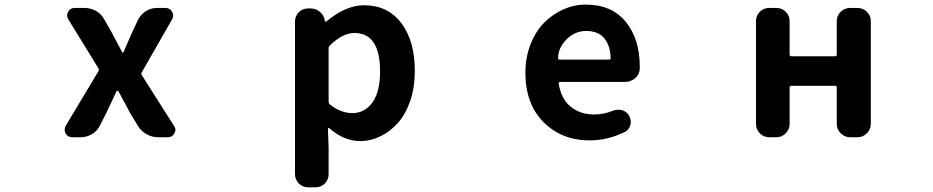

<svg xmlns="http://www.w3.org/2000/svg" viewBox="-20 -594 4040 831"><path d="M292 0Q273.4 0 263.7 -16.6Q259.8 -24.4 259.8 -32.2Q259.8 -41 264.6 -49.8L406.2 -286.1Q410.2 -292 406.2 -297.9L275.4 -510.7Q270.5 -519.5 270.5 -527.3Q270.5 -535.2 275.4 -543.9Q284.2 -559.6 303.7 -559.6H345.7Q373 -559.6 396 -546.4Q418.9 -533.2 431.6 -509.8L460 -460Q484.4 -413.1 508.8 -368.2Q509.8 -366.2 511.7 -366.2Q513.7 -366.2 514.6 -368.2Q520.5 -382.8 534.2 -413.6Q547.9 -444.3 554.7 -460L577.1 -507.8Q588.9 -531.2 610.8 -545.4Q632.8 -559.6 659.2 -559.6H696.3Q715.8 -559.6 724.6 -543Q729.5 -535.2 729.5 -526.9Q729.5 -518.6 724.6 -509.8L593.8 -281.2Q589.8 -275.4 593.8 -268.6L733.4 -48.8Q739.3 -40 739.3 -32.2Q739.3 -24.4 734.4 -16.6Q725.6 0 707 0H664.1Q637.7 0 614.3 -13.2Q590.8 -26.4 577.1 -48.8L544.9 -101.6Q543.9 -104.5 523.4 -142.1Q502.9 -179.7 492.2 -199.2Q491.2 -201.2 488.3 -201.2Q485.4 -201.2 484.4 -199.2Q478.5 -185.5 438.5 -101.6L413.1 -51.8Q401.4 -27.3 378.4 -13.7Q355.5 0 329.1 0Z M1314.5 216.8Q1290 216.8 1273.4 200.2Q1256.8 183.6 1256.8 159.2V-500Q1256.8 -524.4 1273.4 -541Q1290 -557.6 1314.5 -557.6H1324.2Q1346.7 -557.6 1364.3 -543Q1381.8 -528.3 1385.7 -505.9L1386.7 -502Q1386.7 -500 1388.7 -500Q1390.6 -500 1392.6 -501Q1476.6 -571.3 1555.7 -571.3Q1658.2 -571.3 1716.8 -494.1Q1775.4 -417 1775.4 -287.1Q1775.4 -216.8 1755.9 -158.7Q1736.3 -100.6 1703.1 -63Q1669.9 -25.4 1627 -4.4Q1584 16.6 1538.1 16.6Q1468.8 16.6 1404.3 -40Q1402.3 -41 1400.9 -40Q1399.4 -39.1 1399.4 -37.1L1402.3 46.9V159.2Q1402.3 183.6 1385.7 200.2Q1369.1 216.8 1344.7 216.8ZM1504.9 -104.5Q1558.6 -104.5 1591.8 -150.4Q1625 -196.3 1625 -285.2Q1625 -451.2 1513.7 -451.2Q1462.9 -451.2 1408.2 -397.5Q1402.3 -392.6 1402.3 -385.7V-154.3Q1402.3 -146.5 1408.2 -141.6Q1455.1 -104.5 1504.9 -104.5Z M2532.2 13.7Q2411.1 13.7 2332.5 -65.4Q2253.9 -144.5 2253.9 -279.3Q2253.9 -344.7 2275.9 -401.4Q2297.9 -458 2334.5 -495.1Q2371.1 -532.2 2418 -553.2Q2464.8 -574.2 2514.6 -574.2Q2627 -574.2 2688 -500Q2749 -425.8 2749 -305.7Q2749 -300.8 2749 -295.9Q2748 -271.5 2729 -255.4Q2710 -239.3 2684.6 -239.3H2404.3Q2396.5 -239.3 2398.4 -231.4Q2408.2 -167 2449.2 -132.8Q2490.2 -98.6 2551.8 -98.6Q2592.8 -98.6 2631.8 -114.3Q2643.6 -119.1 2655.3 -119.1Q2664.1 -119.1 2671.9 -117.2Q2693.4 -111.3 2703.1 -92.8Q2710 -80.1 2710 -66.4Q2710 -52.7 2703.1 -40.5Q2696.3 -28.3 2683.6 -22.5Q2609.4 13.7 2532.2 13.7ZM2395.5 -341.8Q2395.5 -335.9 2402.3 -335.9H2615.2Q2623 -335.9 2623 -342.8Q2623 -342.8 2623 -342.8Q2621.1 -398.4 2594.7 -429.2Q2568.4 -460 2516.6 -460Q2472.7 -460 2438.5 -429.7Q2395.5 -390.6 2395.5 -341.8Z M3309.6 0Q3285.2 0 3268.6 -17.1Q3252 -34.2 3252 -57.6V-502Q3252 -526.4 3268.6 -543Q3285.2 -559.6 3309.6 -559.6H3339.8Q3364.3 -559.6 3380.9 -543Q3397.5 -526.4 3397.5 -502V-358.4Q3397.5 -350.6 3405.3 -350.6H3594.7Q3601.6 -350.6 3601.6 -358.4V-502Q3601.6 -526.4 3618.7 -543Q3635.7 -559.6 3659.2 -559.6H3691.4Q3714.8 -559.6 3731.9 -543Q3749 -526.4 3749 -502V-57.6Q3749 -34.2 3731.9 -17.1Q3714.8 0 3691.4 0H3659.2Q3635.7 0 3618.7 -17.1Q3601.6 -34.2 3601.6 -57.6V-215.8Q3601.6 -222.7 3594.7 -222.7H3405.3Q3397.5 -222.7 3397.5 -215.8V-57.6Q3397.5 -34.2 3380.9 -17.1Q3364.3 0 3339.8 0Z"/></svg>

Font: Gen Jyuu Gothic Monospace Bold
Style: Bold
Weight: 700
Designer: [Source Han Sans]
Ryoko NISHIZUKA  (kana & ideographs); Paul D. Hunt (Latin, Greek & Cyrillic); Wenlong ZHANG  (bopomofo
Version: Version 1.002.20150607